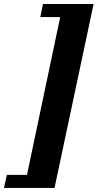

<svg xmlns="http://www.w3.org/2000/svg" viewBox="-91 -725 488 960"><path d="M-71.3 214.8 -56.6 149.4H43.9L210 -639.6H110.4L124 -705.1H377L181.6 214.8Z"/></svg>

Font: Crimson Pro Black
Style: Italic
Weight: 900
Italic angle: -12°
Designer: Jacques Le Bailly
Foundry: Baron von Fonthausen
Version: Version 1.003